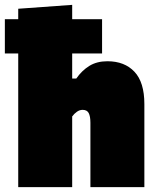

<svg xmlns="http://www.w3.org/2000/svg" viewBox="-40 -770 644 790"><path d="M35 0V-550H-20V-691H35V-734L257 -750V-691H380V-550H257V-447H274Q296.5 -479.5 327.5 -498.8Q358.5 -518 402 -518Q472.5 -518 513.2 -474.8Q554 -431.5 554 -342V0H332V-265Q332 -291.5 325 -304.8Q318 -318 300 -318Q287.5 -318 276.5 -310.2Q265.5 -302.5 257 -291V0Z"/></svg>

Font: Commissioner Black
Style: Regular
Weight: 900
Designer: Kostas Bartsokas
Foundry: Kostas Bartsokas
Version: Version 1.000; ttfautohint (v1.8.3)